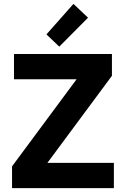

<svg xmlns="http://www.w3.org/2000/svg" viewBox="-20 -968 648 988"><path d="M42 0V-112L374 -560H52V-690H556V-578L224 -130H566V0ZM219 -791 358 -948 433 -877 285 -728Z"/></svg>

Font: Oxanium
Style: Bold
Weight: 700
Designer: Severin Meyer
Version: Version 2.000